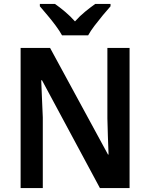

<svg xmlns="http://www.w3.org/2000/svg" viewBox="-20 -958 765 978"><path d="M640 0H489L194 -549H190Q192 -499 194 -452.5Q196 -406 198 -360V0H85V-714H235L530 -171H533Q531 -218 529.5 -264.5Q528 -311 527 -355V-714H640ZM296 -778Q284 -800 264 -827Q244 -854 222 -880Q200 -906 183 -926V-938H260Q283 -922 310.5 -899Q338 -876 362 -849Q387 -877 413.5 -898.5Q440 -920 465 -938H543V-926Q526 -907 504 -880.5Q482 -854 461.5 -827Q441 -800 429 -778Z"/></svg>

Font: Noto Sans Tamil SemiCondensed SemiBold
Style: Regular
Weight: 600
Width: 4
Designer: Jelle Bosma - Monotype Design Team
Foundry: Monotype Imaging Inc.
Version: Version 2.004; ttfautohint (v1.8.4.7-5d5b)